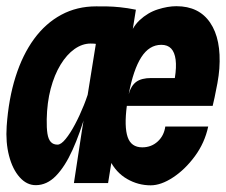

<svg xmlns="http://www.w3.org/2000/svg" viewBox="-53 -576 711 604"><path d="M349.5 -446.5Q360.5 -488.5 386.2 -512.5Q412 -536.5 443.5 -546.5Q475 -556.5 502 -556.5Q573 -556.5 608.2 -504.5Q643.5 -452.5 637 -360Q635.5 -339.5 631 -314.5Q626.5 -289.5 622 -269.2Q617.5 -249 616 -243H346Q337.5 -177.5 348.5 -145Q359.5 -112.5 394.5 -112.5Q423 -112.5 443 -130.8Q463 -149 467 -178H602Q591 -126.5 560 -84.5Q529 -42.5 491.2 -17.8Q453.5 7 421 7Q381.5 7 346.8 -13Q312 -33 292.2 -72.5Q272.5 -112 276 -170.5ZM352 -280Q359.5 -307 376 -318.8Q392.5 -330.5 422.5 -330.5H497Q502.5 -365 499.5 -388.2Q496.5 -411.5 485.5 -423.2Q474.5 -435 454.5 -435Q416.5 -435 391.5 -396Q366.5 -357 352 -280ZM59.5 6.5Q31 6.5 8.8 -18.5Q-13.5 -43.5 -24.5 -85.8Q-35.5 -128 -32 -179Q-26 -265 -4 -334.5Q18 -404 54.2 -453.5Q90.5 -503 139.8 -529.5Q189 -556 249.5 -556Q265.5 -556 284 -555.8Q302.5 -555.5 324.8 -553.2Q347 -551 374.5 -545.5L319 -446.5L285.5 -419Q277 -429 265.2 -434Q253.5 -439 232 -439Q206 -439 181.5 -421.8Q157 -404.5 137.5 -372.5Q118 -340.5 106.5 -297Q95 -253.5 94 -201Q93.5 -173.5 96.2 -155.8Q99 -138 106.8 -129.5Q114.5 -121 128 -121Q139 -121 153.5 -138.8Q168 -156.5 183 -184.8Q198 -213 211 -245.5Q224 -278 231.5 -307.5L248.5 -277.5L218.5 -226Q199 -157 175.2 -104.5Q151.5 -52 123 -22.8Q94.5 6.5 59.5 6.5ZM179.5 0 204.5 -164 252 -459.5 306.5 -534 374.5 -545.5 287 0Z"/></svg>

Font: Spline Sans Mono
Style: Italic
Weight: 400
Italic angle: -4°
Monospace: yes
Designer: Eben Sorkin, Mirko Velimirovic
Foundry: Sorkin Type
Version: Version 1.004